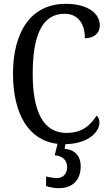

<svg xmlns="http://www.w3.org/2000/svg" viewBox="-20 -744 573 1004"><path d="M288 240C360 240 402 197 402 126C402 73 373 39 318 34L322 10C447 7 500 -57 500 -103C500 -119 494 -133 485 -139C454 -91 412 -49 327 -49C203 -49 151 -167 151 -358C151 -554 198 -672 317 -672C397 -672 424 -608 424 -544C471 -544 502 -570 502 -611C502 -673 440 -724 324 -724C142 -724 48 -578 48 -358C48 -151 128 -9 281 8L266 68C304 71 331 91 331 130C331 164 310 187 279 187C263 187 241 184 221 179V229C241 236 269 240 288 240Z"/></svg>

Font: Noto Serif Devanagari Condensed
Style: Regular
Weight: 400
Width: 3
Designer: Universal Thirst, Indian Type Foundry and the Monotype Design Team
Foundry: Monotype Imaging Inc.
Version: Version 2.004